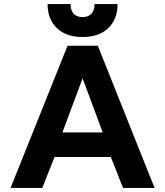

<svg xmlns="http://www.w3.org/2000/svg" viewBox="-20 -924 812 944"><path d="M214 -904H327Q327 -873 342 -856.5Q357 -840 386 -840Q414 -840 429.5 -856.5Q445 -873 445 -904H558Q558 -830 512.5 -786Q467 -742 386 -742Q305 -742 259.5 -786Q214 -830 214 -904ZM312 -699H461L740 0H585L525 -152H248L188 0H32ZM485 -273 386 -539 287 -273Z"/></svg>

Font: Prompt SemiBold
Style: Regular
Weight: 600
Designer: Katatrad Team
Foundry: CadsonDemak
Version: Version 1.001